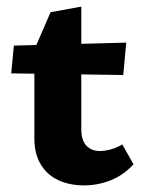

<svg xmlns="http://www.w3.org/2000/svg" viewBox="-20 -553 434 581"><path d="M235 8Q190 8 156 -8Q122 -24 103 -56Q84 -88 84 -134V-403L133 -516L226 -533V-163Q226 -128 241.5 -112Q257 -96 282 -96Q297 -96 315.5 -101Q334 -106 350 -116L384 -56Q354 -23 315 -7.5Q276 8 235 8ZM353 -326 14 -331 22 -415 362 -424Z"/></svg>

Font: Ysabeau Infant ExtraBold
Style: Regular
Weight: 800
Designer: Christian Thalmann (Catharsis Fonts)
Version: Version 2.001;gftools[0.9.30]; featfreeze: ss01,ss02,lnum